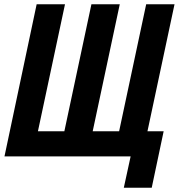

<svg xmlns="http://www.w3.org/2000/svg" viewBox="-20 -734 839 901"><path d="M561 147H692L748 -118H672L799 -714H666L539 -118H415L542 -714H409L282 -118H158L285 -714H152L1 0H593Z"/></svg>

Font: Noto Sans ExtraCondensed
Style: Bold Italic
Weight: 700
Width: 2
Italic angle: -12°
Designer: Monotype Design Team
Foundry: Monotype Imaging Inc.
Version: Version 2.013